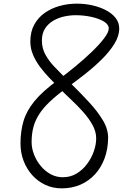

<svg xmlns="http://www.w3.org/2000/svg" viewBox="-20 -1024 706 1054"><path d="M325 -51Q366.5 -51 400.2 -71.2Q434 -91.5 458 -123.8Q482 -156 495 -193.2Q508 -230.5 508 -264.5Q508 -302 487.5 -338.8Q467 -375.5 436 -410Q405 -444.5 372.5 -475Q340 -505.5 316 -530L289.5 -557Q271.5 -575 247.5 -600.2Q223.5 -625.5 200.2 -656.2Q177 -687 161.8 -722.2Q146.5 -757.5 146.5 -796Q146.5 -849.5 168 -888.8Q189.5 -928 226 -953.5Q262.5 -979 308 -991.5Q353.5 -1004 401 -1004Q445 -1004 486.5 -994.8Q528 -985.5 561.5 -968Q595 -950.5 614.8 -925.2Q634.5 -900 634.5 -867.5Q634.5 -826.5 608.2 -783.8Q582 -741 538.8 -698.2Q495.5 -655.5 443.5 -614.8Q391.5 -574 340 -537Q287.5 -498.5 251.8 -464.2Q216 -430 194.5 -396.2Q173 -362.5 163.2 -325.5Q153.5 -288.5 153.5 -244Q153.5 -210.5 166.5 -176.5Q179.5 -142.5 202.8 -114Q226 -85.5 257.2 -68.2Q288.5 -51 325 -51ZM318.5 10Q270 10 228.8 -9.2Q187.5 -28.5 157 -62.5Q126.5 -96.5 109.5 -141Q92.5 -185.5 92.5 -236.5Q92.5 -302.5 108.8 -358.5Q125 -414.5 169.2 -468.8Q213.5 -523 298 -584.5Q344.5 -619 393.5 -659.2Q442.5 -699.5 484 -739.5Q525.5 -779.5 551.2 -813.2Q577 -847 577 -867.5Q577 -889.5 550.5 -905.8Q524 -922 482.2 -931.2Q440.5 -940.5 395 -940.5Q364.5 -940.5 332.2 -933.5Q300 -926.5 272.2 -910.2Q244.5 -894 227.2 -867.2Q210 -840.5 210 -801.5Q210 -758.5 229.8 -723.2Q249.5 -688 276.2 -660.2Q303 -632.5 324 -611L376.5 -558.5Q426.5 -509 471.8 -459.8Q517 -410.5 545.8 -362Q574.5 -313.5 573.5 -264.5Q572.5 -204.5 554 -154.5Q535.5 -104.5 501.8 -67.5Q468 -30.5 421.5 -10.2Q375 10 318.5 10Z"/></svg>

Font: Edu NSW ACT Cursive
Style: Regular
Weight: 400
Designer: Tina and Corey Anderson, Eben Sorkin, Mirko Velimirovic
Foundry: Sorkin Type Co.
Version: Version 2.000